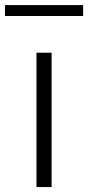

<svg xmlns="http://www.w3.org/2000/svg" viewBox="-61 -754 355 774"><path d="M86 0V-541.5H147V0ZM-41 -689.5V-733.5H274V-689.5Z"/></svg>

Font: Encode Sans Semi Expanded Light
Style: Regular
Weight: 300
Width: 6
Designer: Multiple Designers
Foundry: Impallari Type
Version: Version 2.000